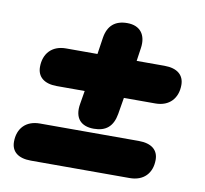

<svg xmlns="http://www.w3.org/2000/svg" viewBox="-66 -614 732 685"><g transform="rotate(10 300.0 -271.5)"><path d="M289 -151C333 -151 358 -172 366 -218L376 -278H490C541 -278 570 -311 570 -359C570 -394 546 -416 499 -416H398L405 -464C412 -512 389 -543 342 -543C298 -543 272 -521 265 -476L256 -416H142C91 -416 62 -383 62 -335C62 -300 86 -278 133 -278H234L226 -230C217 -178 242 -151 289 -151ZM88 0H446C497 0 526 -32 526 -80C526 -115 502 -136 455 -136H97C46 -136 17 -104 17 -56C17 -21 41 0 88 0Z"/></g></svg>

Font: SN Pro Black
Style: Italic
Weight: 900
Italic angle: -9°
Designer: Tobias Whetton
Foundry: Supernotes
Version: Version 1.001;Glyphs 3.2 (3249)